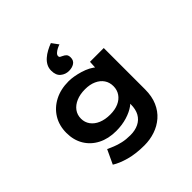

<svg xmlns="http://www.w3.org/2000/svg" viewBox="-270 -1057 1496 1496"><g transform="rotate(-45 478.0 -309.5)"><path d="M472.5 230Q379.3 230 307.7 210.1Q236.1 190.1 191.8 161.8L246.6 44.7Q268.7 55.1 298.3 67.2Q327.8 79.4 365.8 88Q403.8 96.7 451.8 96.7Q504.2 96.7 543.1 77.5Q582 58.4 602.9 21.1Q623.7 -16.3 623.7 -72.1V-129L654.2 -123.8Q645.9 -92.5 609 -65.4Q572.1 -38.3 516.7 -21.3Q461.2 -4.4 396.1 -4.4Q311.4 -4.4 246.9 -37.3Q182.4 -70.3 146.6 -130Q110.9 -189.7 110.9 -268.2Q110.9 -349.3 148.6 -410.8Q186.4 -472.3 253.3 -507Q320.2 -541.7 407.9 -541.7Q432.9 -541.7 464.9 -536.4Q496.8 -531 530.2 -521Q563.6 -510.9 592.8 -495.8Q621.9 -480.6 640.4 -461.6Q658.9 -442.5 659.5 -419.2L626.6 -410.6L632.9 -530.7H784.7V-75.5Q784.7 1.4 759.6 58.9Q734.4 116.4 690.9 154.1Q647.4 191.9 591.2 210.9Q535.1 230 472.5 230ZM454.1 -128.1Q507.1 -128.1 546.2 -145.3Q585.2 -162.6 606.7 -194.2Q628.3 -225.8 628.3 -267Q628.3 -309.3 607 -340.4Q585.8 -371.5 546.7 -389.2Q507.7 -407 454.1 -407Q398.8 -407 357.3 -389.2Q315.8 -371.5 292.8 -340.1Q269.8 -308.8 269.8 -267Q269.8 -226.2 292.8 -194.6Q315.8 -163 357.3 -145.5Q398.8 -128.1 454.1 -128.1ZM467.6 -595.7Q429.1 -595.7 399.6 -619.9Q370.1 -644.1 370.1 -695.6Q370.1 -724.5 382.7 -748.2Q395.2 -771.8 416.9 -790.8Q438.5 -809.9 465.6 -824.4Q492.6 -839 520.5 -849.4L560.6 -794.7Q547.6 -791 530.5 -782.2Q513.4 -773.4 500.8 -761.9Q488.2 -750.3 488.2 -737Q488.2 -727 495.3 -722.8Q502.4 -718.7 513.2 -713.8Q530.7 -706.2 540.9 -694.8Q551 -683.5 551 -660.7Q551 -627.6 526.8 -611.6Q502.7 -595.7 467.6 -595.7Z"/></g></svg>

Font: Lexend Tera
Style: Regular
Weight: 400
Designer: Bonnie Shaver-Troup, Thomas Jockin
Foundry: Lexend
Version: Version 1.007